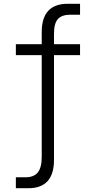

<svg xmlns="http://www.w3.org/2000/svg" viewBox="-20 -783 508 1017"><path d="M64 214V156H116Q159 156 180 130.5Q201 105 201 48V-491H64V-549H201V-613Q201 -763 339 -763H404V-705H352Q308 -705 287 -682.5Q266 -660 266 -604V-549H404V-491H266V64Q266 214 130 214Z"/></svg>

Font: Open Sauce Sans Light
Style: Regular
Weight: 300
Designer: Alfredo Marco Pradil
Foundry: Creative Sauce Fz LLC
Version: Version 1.477